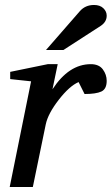

<svg xmlns="http://www.w3.org/2000/svg" viewBox="-20 -752 449 772"><path d="M409 -427Q409 -394 387.5 -384Q366 -374 320 -374L296 -422Q259 -406 216 -350.5Q173 -295 164 -252L112 0H19L105 -425L21 -434V-463L172 -494H212L191 -393Q257 -494 345 -494Q378 -494 393.5 -473Q409 -452 409 -427ZM409 -689Q409 -664 385 -648L235 -551H165L301 -707Q323 -732 358 -732Q382 -732 395.5 -719Q409 -706 409 -689Z"/></svg>

Font: Veleka
Style: Italic
Weight: 400
Italic angle: -12°
Designer: Stefan Peev, Context Ltd, 2016; SIL International, 1997-2014.
Foundry: Stefan Peev, Context Ltd, 2016
Version: Version 1.000